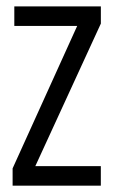

<svg xmlns="http://www.w3.org/2000/svg" viewBox="-20 -589 361 609"><path d="M25.4 -568.7H299.9V-514.2L92 -62H299.8V0H20V-54.9L224.8 -506.7H25.4Z"/></svg>

Font: Khand Variable Light
Style: Regular
Weight: 300
Designer: Satya Rajpurohit
Foundry: Indian Type Foundry
Version: Version 3.000